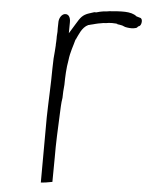

<svg xmlns="http://www.w3.org/2000/svg" viewBox="-42 -543 477 563"><g transform="rotate(-5 196.5 -261.5)"><path d="M56 -19C60 -19 65 -18 71 -18H90L103 -88C110 -130 120 -173 129 -214C133 -231 135 -244 141 -261C143 -273 146 -284 150 -299C154 -321 160 -348 168 -369C175 -393 186 -410 194 -428L196 -429V-430C203 -439 215 -462 235 -467H237C239 -467 244 -468 250 -468C252 -468 258 -469 264 -469H280C285 -468 289 -468 295 -468C299 -468 300 -467 302 -467H304C306 -466 316 -465 320 -463V-462C323 -461 330 -459 334 -457L342 -452C349 -449 359 -446 367 -446C378 -446 376 -447 380 -450L384 -451C391 -453 397 -472 388 -475L378 -480C364 -497 332 -499 300 -502C296 -502 290 -502 283 -503C277 -503 267 -503 262 -502H261C260 -502 257 -503 256 -503C252 -502 245 -502 242 -501H241C220 -498 213 -490 199 -474L176 -448L182 -480C185 -496 179 -505 169 -505C160 -505 150 -495 148 -481L145 -466C144 -459 143 -452 140 -442L139 -436C138 -429 136 -423 135 -418V-417C132 -404 129 -393 125 -378C123 -369 121 -358 119 -349C111 -304 99 -254 90 -208Z"/></g></svg>

Font: Scribbler
Style: HLIta
Weight: 100
Designer: Mew Too
Foundry: Cannot Into Space Fonts
Version: Version 1.001